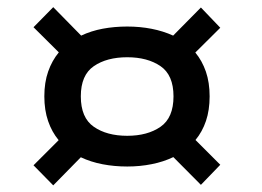

<svg xmlns="http://www.w3.org/2000/svg" viewBox="-20 -646 750 550"><path d="M132.5 -115 76 -172.5 148 -244.5Q128.5 -268 117.8 -299.2Q107 -330.5 107 -370Q107 -410 118 -441.2Q129 -472.5 148.5 -496L76 -568L132.5 -625.5L212.5 -544Q241 -557.5 274.5 -563.8Q308 -570 344.5 -570Q381 -570 414.2 -563.5Q447.5 -557 476 -544L555.5 -624.5L611 -566.5L539.5 -495.5Q559 -472 569.8 -440.8Q580.5 -409.5 580.5 -370Q580.5 -330.5 570 -299.5Q559.5 -268.5 540 -245L611 -174L555.5 -116.5L476.5 -196Q448.5 -182.5 414.8 -175.8Q381 -169 344.5 -169Q307.5 -169 273.8 -175.5Q240 -182 211.5 -195.5ZM344.5 -257Q402.5 -257 439.8 -282.8Q477 -308.5 477 -370Q477 -431 439.8 -456.5Q402.5 -482 344.5 -482Q286 -482 248.8 -456.5Q211.5 -431 211.5 -370Q211.5 -308.5 248.8 -282.8Q286 -257 344.5 -257Z"/></svg>

Font: League Mono Medium
Style: Regular
Weight: 500
Width: 6
Designer: Tyler Finck
Foundry: The League of Moveable Type / Tyler Finck
Version: Version 2.300;RELEASE